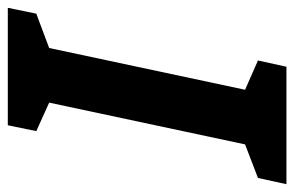

<svg xmlns="http://www.w3.org/2000/svg" viewBox="-192 -603 754 492"><g transform="rotate(-90 185.0 -357.0)"><path d="M260 0 276 -73 201 -106 308 -608 396 -641 411 -714H110L95 -641L168 -608L61 -106L-25 -73L-41 0Z"/></g></svg>

Font: Noto Sans UI Condensed ExtraBold
Style: Italic
Weight: 800
Width: 3
Designer: Monotype Design Team
Foundry: Monotype Imaging Inc.
Version: 1.001